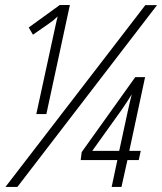

<svg xmlns="http://www.w3.org/2000/svg" viewBox="-20 -734 637 754"><path d="M1.5 0 550.8 -713.9H596.7L48.3 0ZM122.6 -286.1 196.3 -625.5Q198.7 -638.7 201.4 -648.9Q204.1 -659.2 206.5 -669.4Q187.5 -651.4 172.4 -641.6L109.4 -597.7L92.8 -626L214.8 -714.4H254.4L162.1 -286.1ZM418.5 0 440.9 -105.5H296.9L300.8 -136.7L511.2 -431.2H549.8L487.8 -141.6H532.7L524.9 -105.5H480.5L457 0ZM342.3 -141.6H448.2L481 -293.5Q485.4 -314 489.7 -332.3Q494.1 -350.6 497.6 -363.8Q488.3 -349.1 479.5 -335.2Q470.7 -321.3 458 -303.2Z"/></svg>

Font: Open Sans Condensed Light
Style: Italic
Weight: 300
Width: 3
Italic angle: -12°
Designer: Monotype Design Team
Foundry: Monotype Imaging Inc.
Version: Version 3.000; ttfautohint (v1.8.4)